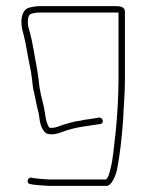

<svg xmlns="http://www.w3.org/2000/svg" viewBox="-20 -488 478 627"><path d="M347 -468H109C97 -468 81 -465 72 -462C58 -457 50 -438 50 -419C50 -399 52 -394 57 -375C66 -342 70 -304 78 -270C83 -247 85 -224 88 -200C92 -179 95 -171 98 -153L103 -131C105 -124 106 -119 107 -114L109 -100C111 -81 121 -50 141 -50C155 -48 165 -51 177 -55C201 -64 225 -71 254 -75L268 -77C280 -79 295 -81 307 -83C321 -84 317 -105 304 -104C292 -102 278 -100 265 -98L250 -96C249 -95 246 -94 243 -94C224 -92 204 -86 188 -81C175 -77 158 -68 142 -71C141 -71 140 -72 139 -74C129 -92 128 -113 124 -136L119 -157C115 -173 112 -184 109 -203L105 -237C103 -250 101 -262 99 -274C92 -308 87 -348 78 -381L72 -402C71 -406 71 -412 71 -419C71 -426 72 -431 74 -436C78 -445 97 -447 109 -447H367V-230C367 -172 363 -106 357 -50C352 -13 350 29 341 62C339 72 334 93 326 98H139C130 98 100 95 92 94L82 92C69 91 65 112 79 113L89 115C98 116 129 119 139 119H328C345 119 358 84 362 67C372 16 378 -40 382 -96C384 -144 388 -183 388 -230V-449C388 -469 368 -468 347 -468Z"/></svg>

Font: Electronic
Style: Thn
Weight: 100
Version: Version 1.011